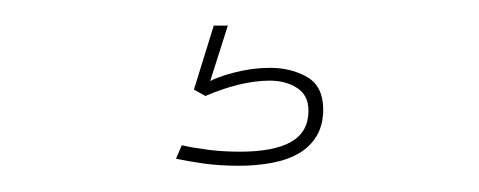

<svg xmlns="http://www.w3.org/2000/svg" viewBox="-20 -20 374 150"><path d="M167 109.5Q180.5 109.5 192.5 107.2Q204.5 105 213.5 99.8Q222.5 94.5 227.5 86Q232.5 77.5 232.5 65.5Q232.5 47.5 220 40.2Q207.5 33 191 33Q177 33 162.5 36.8Q148 40.5 140.5 45.5V55Q153 49.5 166.2 46.2Q179.5 43 190.5 43Q203.5 43 212.2 48.8Q221 54.5 221 66.5Q221 83 207.5 90.8Q194 98.5 167.5 98.5Q154 98.5 142.5 97Q131 95.5 122 93.5L117.5 104Q127 106 139.5 107.8Q152 109.5 167 109.5ZM140.5 55 158 0H147L131.5 50Z"/></svg>

Font: Anybody Thin
Style: Regular
Weight: 100
Designer: Tyler Finck
Foundry: Etcetera Type Company
Version: Version 1.114;gftools[0.9.25]